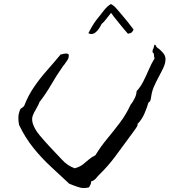

<svg xmlns="http://www.w3.org/2000/svg" viewBox="-20 -918 890 956"><path d="M803 -610Q800 -592 786 -565.5Q772 -539 757.5 -510.5Q743 -482 737 -459Q734 -447 731.5 -429Q729 -411 719 -407Q712 -382 699 -352Q686 -322 664 -300Q669 -297 656 -278.5Q643 -260 632 -245Q628 -240 625 -236Q622 -232 620 -229Q586 -182 551.5 -136Q517 -90 475 -49Q465 -39 457.5 -29.5Q450 -20 433 -14Q434 -7 432 -2Q430 3 427 8Q424 13 423 15Q397 21 379 16Q361 11 343 4Q339 2 334.5 0.5Q330 -1 325 -3Q279 -46 232.5 -89Q186 -132 145.5 -182.5Q105 -233 75 -296Q71 -314 71.5 -334Q72 -354 82 -376Q87 -379 91.5 -382.5Q96 -386 100 -390Q120 -442 149.5 -485Q179 -528 214 -567.5Q249 -607 282 -647Q286 -647 289.5 -648Q293 -649 296 -650Q303 -651 309.5 -651.5Q316 -652 322 -647Q324 -632 316.5 -620Q309 -608 300 -596Q298 -594 296 -591.5Q294 -589 292 -586Q263 -545 235.5 -497.5Q208 -450 176 -409Q173 -399 168 -390.5Q163 -382 159 -374Q149 -358 143 -342Q137 -326 143 -304Q152 -275 176.5 -245.5Q201 -216 229 -186Q263 -151 289.5 -122Q316 -93 352 -80Q377 -87 392.5 -99Q408 -111 422 -123.5Q436 -136 455 -145Q482 -189 514 -227.5Q546 -266 577 -307Q608 -348 630 -396Q641 -409 650.5 -428.5Q660 -448 660 -464Q679 -484 693.5 -512.5Q708 -541 721 -571.5Q734 -602 750 -628Q748 -631 747.5 -634Q747 -637 747 -641Q747 -645 746 -649.5Q745 -654 740 -657Q739 -663 740 -667.5Q741 -672 744 -677Q745 -681 746.5 -685.5Q748 -690 749 -696Q756 -694 757 -689Q758 -684 765 -679Q777 -672 792.5 -654Q808 -636 803 -610ZM645 -771Q642 -763 636.5 -757.5Q631 -752 617 -750Q613 -754 600.5 -769Q588 -784 573 -802.5Q558 -821 546.5 -835.5Q535 -850 533 -854Q497 -806 486 -799Q482 -790 474 -777.5Q466 -765 456 -757Q449 -751 440 -749Q431 -747 420 -753Q440 -791 451 -806.5Q462 -822 473 -835Q484 -849 498.5 -867.5Q513 -886 532 -898Q546 -891 558 -877.5Q570 -864 580 -852Q599 -830 615.5 -809.5Q632 -789 645 -771Z"/></svg>

Font: Yuji Boku
Style: Regular
Weight: 400
Designer: Kataoka Yuji
Foundry: Kinuta Font Factory
Version: Version 3.002